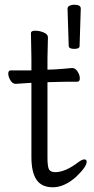

<svg xmlns="http://www.w3.org/2000/svg" viewBox="-20 -775 400 813"><path d="M183 -617 181 -528V-480L209 -481Q245 -483 285 -487H286Q299 -487 308.5 -472Q318 -457 318 -443Q318 -429 307 -429H268Q240 -429 220 -428L181 -427V-108Q181 -68 188 -57Q195 -46 214 -46Q256 -46 310 -87Q327 -100 337 -100Q347 -100 347 -90Q347 -69 302 -26Q252 18 204 18Q156 18 134.5 -14Q113 -46 113 -110V-424H108Q107 -424 47 -420H46Q33 -420 24 -435Q15 -450 15 -463.5Q15 -477 26 -477H113V-528L111 -635Q111 -645 129 -645Q147 -645 165 -637.5Q183 -630 183 -617ZM317 -580Q317 -568 294.5 -568Q272 -568 271 -580L266 -738Q266 -747 275 -751Q284 -755 294 -755Q322 -755 322 -739V-738Z"/></svg>

Font: ToneOZ-Pinyin-WenKai-Regular
Style: Regular
Weight: 400
Designer: Fontworks Inc.
Foundry: ToneOZ
Version: Version 0.240331